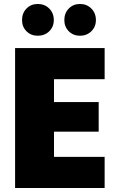

<svg xmlns="http://www.w3.org/2000/svg" viewBox="-20 -947 588 967"><path d="M252 -548V-433H477V-284H252V-157H507V0H56V-705H507V-548ZM170 -767Q136 -767 113.5 -789.5Q91 -812 91 -846Q91 -881 113.5 -904Q136 -927 170 -927Q205 -927 228 -904Q251 -881 251 -846Q251 -812 228 -789.5Q205 -767 170 -767ZM383 -767Q349 -767 326.5 -789.5Q304 -812 304 -846Q304 -881 326.5 -904Q349 -927 383 -927Q417 -927 440 -904Q463 -881 463 -846Q463 -812 440 -789.5Q417 -767 383 -767Z"/></svg>

Font: Fz Poppins ExtBd
Style: Regular
Weight: 800
Designer: Ninad Kale (Devanagari), Jonny Pinhorn (Latin)
Foundry: Indian Type Foundry
Version: Vit hóa bi Vntype.Com & FontZin.Com